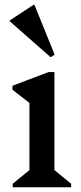

<svg xmlns="http://www.w3.org/2000/svg" viewBox="-20 -795 342 815"><path d="M34 0V-15L105 -73V-358L33 -414V-431L186 -489H211V-73L282 -15V0ZM195 -552 21 -705V-708L123 -775H126L212 -563Z"/></svg>

Font: Platypi
Style: Regular
Weight: 400
Designer: David Sargent
Foundry: Bolt Cutter Type
Version: Version 1.200; ttfautohint (v1.8.4.7-5d5b)